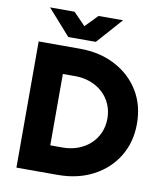

<svg xmlns="http://www.w3.org/2000/svg" viewBox="-95 -972 896 1049"><g transform="rotate(10 352.5 -447.0)"><path d="M68 0V-700H297Q408 -700 493.5 -655Q579 -610 627 -531.5Q675 -453 675 -350Q675 -248 627 -169Q579 -90 493.5 -45Q408 0 297 0ZM229 -152H297Q343 -152 382 -166.5Q421 -181 450 -207.5Q479 -234 495 -270.5Q511 -307 511 -350Q511 -393 495 -429.5Q479 -466 450 -492.5Q421 -519 382 -533.5Q343 -548 297 -548H229ZM232 -752V-756L366 -894H502L376 -752ZM223 -752 97 -894H233L367 -756V-752Z"/></g></svg>

Font: Figtree ExtraBold
Style: Regular
Weight: 800
Designer: Erik Kennedy
Foundry: Erik Kennedy
Version: Version 2.002